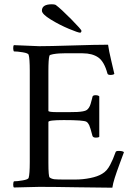

<svg xmlns="http://www.w3.org/2000/svg" viewBox="-20 -873 627 897"><path d="M175.8 -823.2Q175.8 -853 222.2 -853Q234.4 -853 240.2 -850.1Q265.1 -831.5 313 -783Q360.8 -734.4 360.8 -729Q360.8 -726.6 358.9 -723.4Q356.9 -720.2 355 -720.2Q345.2 -720.2 302 -738.3Q258.8 -756.3 217.3 -781.7Q175.8 -807.1 175.8 -823.2ZM44.9 2.9Q41.5 -1 41.7 -11.5Q42 -22 44.9 -25.9Q60.5 -25.9 86.2 -30.3Q111.8 -34.7 113.8 -42Q119.1 -59.6 119.1 -116.2V-543Q119.1 -599.6 113.8 -617.2Q111.8 -624.5 86.2 -628.7Q60.5 -632.8 44.9 -632.8Q42 -636.7 41.7 -647.5Q41.5 -658.2 44.9 -662.1Q147.5 -657.2 163.1 -657.2Q208.5 -657.2 318.6 -660.6Q428.7 -664.1 484.9 -664.1Q488.8 -635.3 500 -588.6Q511.2 -542 514.2 -527.8Q509.3 -522.9 496.1 -522.9Q483.4 -522.9 481.9 -529.8Q466.8 -585.4 439 -604.7Q411.1 -624 366.2 -624H279.8Q270 -624 256.8 -623.3Q243.7 -622.6 228 -619.9Q212.4 -617.2 210.9 -612.8Q206.1 -596.7 206.1 -542V-355Q206.1 -349.1 249 -349.1H301.8Q326.7 -349.1 340.8 -349.9Q355 -350.6 367.2 -352.8Q379.4 -355 385 -358.9Q390.6 -362.8 395.5 -370.1Q400.4 -377.4 403.3 -387.5Q406.2 -397.5 410.2 -412.6Q411.1 -418 412.1 -420.9Q413.6 -428.2 426.8 -428.2Q438.5 -428.2 443.8 -422.9V-233.9Q439.9 -230 428.2 -230Q415 -230 412.1 -237.8Q401.9 -277.3 396.7 -288.3Q391.6 -299.3 383.8 -304.2Q371.1 -312 277.8 -312Q206.1 -312 206.1 -303.2V-112.8Q206.1 -48.8 211.9 -43.9Q221.2 -37.1 234.4 -35.6Q247.6 -34.2 283.2 -34.2H331.1Q367.2 -34.2 401.9 -41.3Q436.5 -48.3 457 -61Q468.8 -67.9 477.8 -77.9Q486.8 -87.9 494.9 -103.5Q502.9 -119.1 507.6 -130.1Q512.2 -141.1 520 -162.1Q521.5 -168 534.2 -168Q553.2 -168 559.1 -162.1Q555.7 -152.8 539.8 -109.9Q523.9 -66.9 515.9 -41.5Q507.8 -16.1 504.9 3.9Q453.6 3.9 343.5 2Q233.4 0 164.1 0Q139.6 0 101.6 1.5Q63.5 2.9 44.9 2.9Z"/></svg>

Font: Crimson
Style: Roman
Weight: 400
Version: Version 0.8